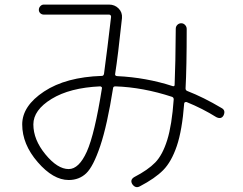

<svg xmlns="http://www.w3.org/2000/svg" viewBox="-20 -755 1040 823"><path d="M409.2 -384.8Q279.3 -378.9 201.2 -331.1Q123 -283.2 123 -221.7Q123 -156.2 174.8 -93.3Q226.6 -30.3 274.4 -30.3Q318.4 -30.3 352.1 -105Q385.7 -179.7 417 -377Q418 -379.9 415 -382.3Q412.1 -384.8 409.2 -384.8ZM274.4 16.6Q208 16.6 141.6 -60.1Q75.2 -136.7 75.2 -221.7Q75.2 -300.8 168.9 -362.8Q262.7 -424.8 417 -429.7Q423.8 -429.7 425.8 -438.5Q440.4 -546.9 456.1 -682.6Q456.1 -691.4 448.2 -692.4H168Q159.2 -692.4 152.8 -698.2Q146.5 -704.1 146.5 -712.9Q146.5 -721.7 152.8 -728.5Q159.2 -735.4 168 -735.4H447.3Q471.7 -735.4 488.3 -718.8Q504.9 -702.1 502.9 -677.7Q485.4 -512.7 473.6 -438.5Q471.7 -429.7 482.4 -428.7Q606.4 -422.9 720.7 -385.7Q728.5 -383.8 728.5 -391.6Q732.4 -480.5 733.4 -631.8Q733.4 -641.6 740.2 -648.4Q747.1 -655.3 756.8 -655.3Q766.6 -655.3 773.4 -647.9Q780.3 -640.6 780.3 -630.9Q780.3 -464.8 775.4 -376Q775.4 -368.2 782.2 -365.2Q852.5 -337.9 929.7 -292Q948.2 -282.2 938.5 -260.7Q928.7 -242.2 907.2 -252.9Q847.7 -290 780.3 -317.4Q777.3 -318.4 773.4 -316.9Q769.5 -315.4 769.5 -311.5Q760.7 -196.3 737.8 -128.9Q714.8 -61.5 679.7 -25.9Q644.5 9.8 579.1 43.9Q560.5 53.7 546.9 34.2Q536.1 15.6 555.7 3.9Q614.3 -26.4 645.5 -58.6Q676.8 -90.8 696.8 -154.8Q716.8 -218.8 724.6 -329.1Q724.6 -336.9 717.8 -339.8Q592.8 -380.9 474.6 -384.8Q465.8 -384.8 464.8 -377.9Q439.5 -217.8 409.7 -129.4Q379.9 -41 349.6 -12.2Q319.3 16.6 274.4 16.6Z"/></svg>

Font: Rounded Mgen+ 1mn light
Style: Regular
Weight: 200
Designer: [Source Han Sans]
Ryoko NISHIZUKA  (kana & ideographs); Paul D. Hunt (Latin, Greek & Cyrillic); Wenlong ZHANG  (bopomofo
Version: Version 1.059.20150602